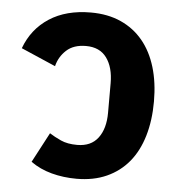

<svg xmlns="http://www.w3.org/2000/svg" viewBox="-46 -610 620 665"><g transform="rotate(5 264.0 -277.0)"><path d="M244 12Q198 12 157 1Q116 -10 84 -33L139 -137Q156 -126 179 -115.5Q202 -105 236 -105Q284 -105 308.5 -137.5Q333 -170 333 -225V-328Q333 -383 309 -416Q285 -449 237 -449Q194 -449 169 -426Q144 -403 136 -370L16 -422Q41 -490 99.5 -528Q158 -566 244 -566Q303 -566 348.5 -545.5Q394 -525 425 -487.5Q456 -450 472 -397Q488 -344 488 -278Q488 -212 472 -158Q456 -104 425 -66.5Q394 -29 348.5 -8.5Q303 12 244 12Z"/></g></svg>

Font: IBM Plex Sans Thai
Style: Bold
Weight: 700
Designer: Mike Abbink, Paul van der Laan, Pieter van Rosmalen, Ben Mitchell, Mark Frömberg
Foundry: Bold Monday
Version: Version 1.2